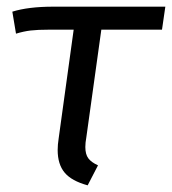

<svg xmlns="http://www.w3.org/2000/svg" viewBox="-20 -546 516 576"><path d="M239 -134Q236 -118 236 -105Q236 -83 245 -71Q254 -59 274 -50L243 10Q195 -3 174 -28Q153 -53 153 -96Q153 -112 156 -131L201 -457H128Q93 -457 72 -454.5Q51 -452 28 -445L17 -511Q65 -526 140 -526H476L466 -457H284Z"/></svg>

Font: FiraGO Book
Style: Italic
Weight: 350
Italic angle: -8°
Designer: bBox Type GmbH
Foundry: bBox Type GmbH
Version: Version 1.001